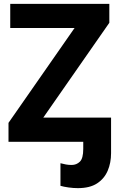

<svg xmlns="http://www.w3.org/2000/svg" viewBox="-20 -734 619 994"><path d="M555 0H24V-98L366 -589H33V-714H546V-616L204 -125H555ZM383 240Q360 240 335 236.5Q310 233 293 228V111Q308 115 321.5 117.5Q335 120 351 120Q376 120 393.5 103Q411 86 411 37V0H401V-125H555V59Q555 109 537.5 150Q520 191 482.5 215.5Q445 240 383 240Z"/></svg>

Font: Noto IKEA Simplified Chinese
Style: Bold
Weight: 700
Designer: Monotype Design Team
Foundry: Monotype Imaging Inc.
Version: Version 1.100